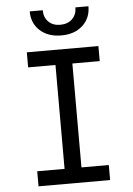

<svg xmlns="http://www.w3.org/2000/svg" viewBox="-62 -996 724 1042"><g transform="rotate(-5 300.0 -475.0)"><path d="M105 0V-82H254V-648H105V-730H495V-648H346V-82H495V0ZM300 -805Q228 -805 184 -845Q140 -885 140 -950H211Q211 -911 235 -887Q259 -863 299 -863Q340 -863 364.5 -887Q389 -911 389 -950H460Q460 -885 416 -845Q372 -805 300 -805Z"/></g></svg>

Font: JetBrains Mono
Style: Regular
Weight: 400
Monospace: yes
Designer: Philipp Nurullin, Konstantin Bulenkov
Foundry: JetBrains
Version: Version 2.305